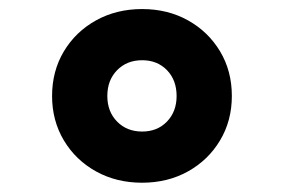

<svg xmlns="http://www.w3.org/2000/svg" viewBox="-20 -753 640 424"><path d="M95 -541Q95 -596 121 -639.5Q147 -683 192.1 -708Q237.1 -733 293.8 -733Q350.5 -733 395.2 -708Q440 -683 466 -639.6Q492 -596.2 492 -541.1Q492 -486.5 466 -443Q440 -399.5 395.2 -374.5Q350.4 -349.5 293.7 -349.5Q237 -349.5 192 -374.5Q147 -399.5 121 -443Q95 -486.6 95 -541ZM370 -541Q370 -575.9 348.8 -598Q327.5 -620 293.9 -620Q260.2 -620 238.6 -598Q217 -575.9 217 -541Q217 -506.5 238.6 -484.5Q260.2 -462.5 293.9 -462.5Q327.5 -462.5 348.8 -484.6Q370 -506.7 370 -541Z"/></svg>

Font: Google Sans Code
Style: Regular
Weight: 400
Monospace: yes
Designer: Google Sans Code Authors
Foundry: Google LLC
Version: Version 6.000